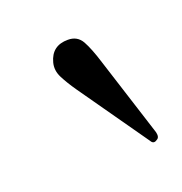

<svg xmlns="http://www.w3.org/2000/svg" viewBox="-39 -629 192 202"><g transform="rotate(-15 57.0 -528.0)"><path d="M77 -559.5 113 -473.5Q115 -467.5 111.5 -465.5Q107.5 -462 104.5 -466.5L43.5 -539Q36 -548 31 -556Q26 -564 27.5 -572.5Q30.5 -590 48.5 -591.5Q59 -592.5 64.8 -584Q70.5 -575.5 77 -559.5Z"/></g></svg>

Font: Fraunces 144pt S050 Thin
Style: Italic
Weight: 100
Italic angle: -16°
Version: Version 1.000; ttfautohint (v1.8.3)